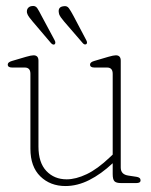

<svg xmlns="http://www.w3.org/2000/svg" viewBox="-20 -614 506 644"><path d="M82 -115V-366.5Q82 -387.5 63 -387.5H20.5Q6 -387.5 6 -397.5Q6 -405.5 20 -409.5L67.5 -423.5Q85 -428.5 92.5 -428.5Q109 -428.5 109 -410.5V-122.5Q109 -68.5 135.5 -40.5Q162 -12.5 203.5 -12.5Q234.5 -12.5 270.8 -29.8Q307 -47 348.5 -86.5L358 -95.5V-366.5Q358 -387.5 339 -387.5H296.5Q282 -387.5 282 -397.5Q282 -405.5 296 -409.5L343.5 -423.5Q361 -428.5 368.5 -428.5Q385 -428.5 385 -410.5V-52Q385 -28.5 411 -25L437.5 -21Q451.5 -19 451.5 -9Q451.5 0 437.5 0H385.5Q370 0 364 -6Q358 -12 358 -30V-66.5Q319 -30 279.2 -10Q239.5 10 199.5 10Q148.5 10 115.2 -22.5Q82 -55 82 -115ZM119 -561.5 163 -479.5Q168 -470.5 163.5 -465.5Q158 -462 151 -469.5L88.5 -543Q83 -549.5 77.8 -556.5Q72.5 -563.5 70.5 -571Q69 -581 73.8 -586.8Q78.5 -592.5 86 -593.5Q98.5 -596 104.8 -586.8Q111 -577.5 119 -561.5ZM226 -561.5 269 -480Q274.5 -470 269.5 -466Q263.5 -462.5 257.5 -469.5L194.5 -542.5Q189 -549 183.8 -556.2Q178.5 -563.5 177.5 -570.5Q173.5 -590.5 192.5 -593Q204.5 -595.5 211 -586.5Q217.5 -577.5 226 -561.5Z"/></svg>

Font: Fraunces 144pt SuperSoft Thin
Style: Regular
Weight: 100
Version: Version 1.000;[0bf87f6ff]